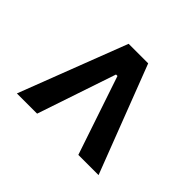

<svg xmlns="http://www.w3.org/2000/svg" viewBox="-117 -756 820 820"><g transform="rotate(-45 293.0 -346.5)"><path d="M61.5 -99.6V-221.7L418 -341.8V-350.6L61.5 -470.7V-592.8L548.8 -405.3V-287.1Z"/></g></svg>

Font: Cascadia Code SemiBold
Style: Regular
Weight: 600
Monospace: yes
Designer: Aaron Bell
Foundry: Saja Typeworks
Version: Version 2404.023; ttfautohint (v1.8.4)